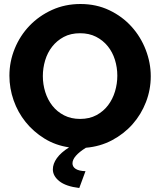

<svg xmlns="http://www.w3.org/2000/svg" viewBox="-20 -734 800 959"><path d="M376 205Q309 197 276.5 171Q244 145 244 112Q244 84 264 56Q284 28 325 2Q257 -8 202 -42Q147 -76 108 -124.5Q69 -173 48 -233Q27 -293 27 -356Q27 -426 53.5 -491Q80 -556 127.5 -605.5Q175 -655 240 -684.5Q305 -714 382 -714Q461 -714 526 -683Q591 -652 637 -601Q683 -550 708 -485Q733 -420 733 -353Q733 -286 709 -224Q685 -162 642 -113.5Q599 -65 539.5 -33.5Q480 -2 409 4Q342 46 342 82Q342 99 358 109.5Q374 120 407 121ZM194 -354Q194 -313 206 -274.5Q218 -236 241.5 -206Q265 -176 300 -158Q335 -140 380 -140Q427 -140 462 -159Q497 -178 520 -208.5Q543 -239 554.5 -277.5Q566 -316 566 -356Q566 -397 554 -435.5Q542 -474 518 -503.5Q494 -533 459.5 -550.5Q425 -568 380 -568Q333 -568 298.5 -549.5Q264 -531 240.5 -501Q217 -471 205.5 -432.5Q194 -394 194 -354Z"/></svg>

Font: Oxford Sans
Style: Regular
Weight: 800
Designer: Matt McInerney, Pablo Impallari, Rodrigo Fuenzalida
Foundry: Matt McInerney, Pablo Impallari, Rodrigo Fuenzalida
Version: Version 3.000g; ttfautohint (v1.5) -l 8 -r 28 -G 28 -x 14 -D